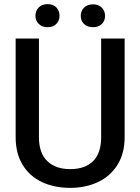

<svg xmlns="http://www.w3.org/2000/svg" viewBox="-20 -902 679 932"><path d="M211 -882Q238 -882 253.5 -866Q269 -850 269 -825Q269 -802 253.5 -786Q238 -770 211 -770Q184 -770 168 -786Q152 -802 152 -825Q152 -850 168 -866Q184 -882 211 -882ZM432 -881Q458 -881 474 -865Q490 -849 490 -825Q490 -801 474 -785.5Q458 -770 432 -770Q404 -770 388 -785.5Q372 -801 372 -825Q372 -849 388 -865Q404 -881 432 -881ZM321 10Q244 10 184 -18Q124 -46 90 -101.5Q56 -157 56 -236V-715H169V-236Q169 -159 209.5 -120Q250 -81 321 -81Q392 -81 431.5 -119.5Q471 -158 471 -236V-715H585V-236Q585 -157 550 -101.5Q515 -46 455 -18Q395 10 321 10Z"/></svg>

Font: Freesentation 6 SemiBold
Style: Regular
Weight: 600
Designer: glyphs from Roboto by Christian Robertson / Hangul glyphs from Noto Sans CJK(Source Han Sans) by Jang Soo-young and Kang
Foundry: PT&
Version: Version 2.001